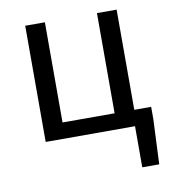

<svg xmlns="http://www.w3.org/2000/svg" viewBox="-76 -553 710 791"><g transform="rotate(-10 279.0 -157.0)"><path d="M455.7 172V0H82V-486.1H164.3V-67H382.1V-486.1H464.4V-67H535V-14.9L526.6 172Z"/></g></svg>

Font: Source Sans 3 Variable
Style: Regular
Weight: 200
Designer: Paul D. Hunt
Foundry: Adobe Systems Incorporated
Version: Version 3.026